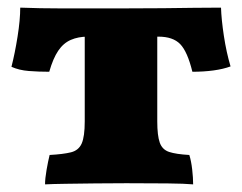

<svg xmlns="http://www.w3.org/2000/svg" viewBox="-20 -480 634 503"><path d="M98 3Q98 -12 102 -35Q106 -58 110 -74Q146 -76 166 -81Q186 -86 194 -104Q202 -122 202 -162V-401H392V-162Q392 -125 398.5 -106.5Q405 -88 423 -82Q441 -76 476 -74Q481 -58 483.5 -36Q486 -14 486 3Q465 1 418.5 0.5Q372 0 311 0Q271 0 229 0.5Q187 1 152 1.5Q117 2 98 3ZM109 -292Q81 -292 55.5 -294Q30 -296 10 -305Q19 -340 26 -384Q33 -428 33 -460Q61 -459 86 -458.5Q111 -458 139.5 -458Q168 -458 206.5 -458Q245 -458 300 -458Q363 -458 407 -458.5Q451 -459 486.5 -459.5Q522 -460 559 -460Q560 -429 566.5 -386Q573 -343 584 -306Q565 -299 539.5 -295.5Q514 -292 484 -292Q471 -345 452 -364.5Q433 -384 395 -384H210Q185 -384 165.5 -375.5Q146 -367 132.5 -347Q119 -327 109 -292Z"/></svg>

Font: Vollkorn Black
Style: Regular
Weight: 900
Designer: Friedrich Althausen
Foundry: Friedrich Althausen
Version: Version 5.000